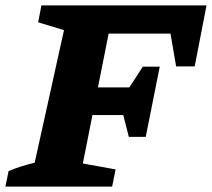

<svg xmlns="http://www.w3.org/2000/svg" viewBox="-46 -694 788 714"><path d="M722 -674 678 -447H609L588 -569H358L262 -86L384 -64L371 0H-26L-14 -58Q10 -68 34 -75.5Q58 -83 83 -89L192 -582L96 -611L108 -674ZM208 -266 229 -369H502L481 -266ZM433 -185 400 -315 485 -446H548L496 -185Z"/></svg>

Font: Piazzolla Thin Black
Style: Italic
Weight: 900
Italic angle: -11.3°
Version: Version 2.005